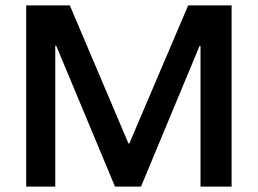

<svg xmlns="http://www.w3.org/2000/svg" viewBox="-20 -695 960 715"><path d="M77.5 0V-675H240L458.3 -160.8H461.7L680.8 -675H842.5V0H726.7V-524.2H723.3L505 0H408.3L189.2 -525H185.8V0Z"/></svg>

Font: Funnel Display Light Medium
Style: Regular
Weight: 500
Version: Version 1.000